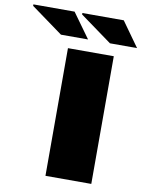

<svg xmlns="http://www.w3.org/2000/svg" viewBox="-243 -952 773 1019"><g transform="rotate(10 144.0 -442.5)"><path d="M74 0V-688H321V0ZM289 -752 117 -877V-885H340L435 -752ZM25 -752 -147 -877V-885H75L171 -752Z"/></g></svg>

Font: Archivo Expanded Black
Style: Regular
Weight: 900
Width: 7
Designer: Hector Gatti
Foundry: Omnibus-Type
Version: Version 2.001